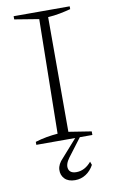

<svg xmlns="http://www.w3.org/2000/svg" viewBox="-94 -694 561 948"><g transform="rotate(-10 186.5 -220.0)"><path d="M45 0V-15Q74 -24 102.5 -29Q131 -34 158 -36L167 -609L45 -629V-645H326V-631Q300 -624 271.5 -618.5Q243 -613 212 -611V-36L326 -18V0ZM204 205Q170 205 152 186.5Q134 168 135.5 140.5Q137 113 163 87L255 -17H276L195 90Q172 121 178.5 144Q185 167 217 167Q259 167 292 128L298 145Q283 173 258.5 189Q234 205 204 205Z"/></g></svg>

Font: Piazzolla ExtraLight
Style: Regular
Weight: 200
Designer: Juan Pablo del Peral
Foundry: Huerta Tipografica
Version: Version 1.330